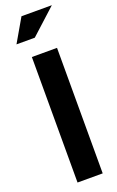

<svg xmlns="http://www.w3.org/2000/svg" viewBox="-169 -922 586 963"><g transform="rotate(-20 124.5 -440.0)"><path d="M65.9 -669.9H200.2V0H65.9ZM15.1 -755.9 86.9 -879.9H249L112.8 -755.9Z"/></g></svg>

Font: LT Wave Text Bold
Style: Regular
Weight: 700
Designer: Daniel Lyons
Version: Version 2.5 (Glyphs App)